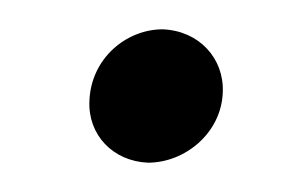

<svg xmlns="http://www.w3.org/2000/svg" viewBox="-20 -360 200 131"><path d="M81 -249C106 -249 131 -269 132 -297C133 -320 116 -339 91 -340C66 -340 42 -320 41 -291C40 -268 57 -250 81 -249Z"/></svg>

Font: Fixel Display 20240404 Light
Style: Italic
Weight: 300
Italic angle: -10°
Designer: AlfaBravo + MacPaw
Foundry: Kyrylo Tkachov, Marchela Mozhyna, Serhii Makarenko, Maria Weinstein, Zakhar Kryvoshyya
Version: Version 1.211;Glyphs 3.2 (3225)